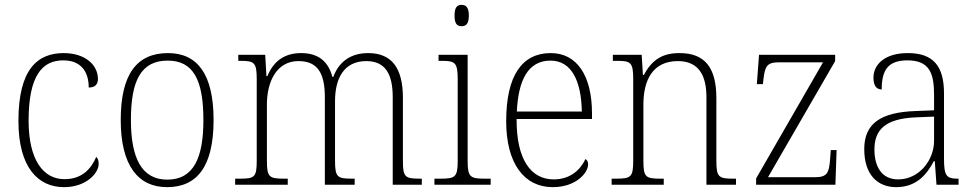

<svg xmlns="http://www.w3.org/2000/svg" viewBox="-20 -762 4019 792"><path d="M244 10C337 10 387 -49 387 -85C387 -100 384 -108 377 -115C357 -67 319 -23 247 -23C159 -22 98 -102 98 -264C98 -453 156 -513 241 -513C316 -513 346 -464 346 -401C370 -401 384 -412 384 -436C384 -496 329 -543 243 -543C135 -543 56 -477 56 -263C56 -70 138 10 244 10Z M669 10C795 10 861 -78 861 -267C861 -455 795 -543 673 -543C543 -543 478 -454 478 -267C478 -79 550 10 669 10ZM670 -21C565 -21 520 -109 520 -267C520 -430 562 -512 672 -512C777 -512 819 -433 819 -267C819 -113 780 -21 670 -21Z M950 0H1167V-25H1155C1091 -25 1081 -30 1081 -98V-331C1081 -425 1121 -510 1211 -510C1291 -510 1320 -459 1320 -361V0H1443V-25H1434C1372 -25 1362 -30 1362 -99V-345C1362 -436 1397 -510 1491 -510C1570 -510 1600 -456 1600 -361V0H1720V-25H1714C1652 -25 1642 -30 1642 -97V-359C1642 -482 1595 -543 1499 -543C1426 -543 1378 -507 1355 -445H1351C1335 -505 1297 -543 1222 -543C1158 -543 1110 -514 1083 -448H1079L1074 -536H963V-511H973C1029 -511 1039 -504 1039 -436V-99C1039 -30 1030 -25 967 -25H950Z M1884 -654C1902 -654 1914 -663 1914 -698C1914 -732 1902 -742 1884 -742C1866 -742 1855 -732 1855 -698C1855 -663 1866 -654 1884 -654ZM1772 0H2004V-25H1983C1920 -25 1909 -30 1909 -99V-536H1789V-511H1801C1857 -511 1868 -505 1868 -435V-98C1868 -30 1857 -25 1794 -25H1772Z M2260 10C2356 10 2406 -49 2406 -84C2406 -96 2401 -102 2395 -106C2374 -61 2332 -22 2264 -22C2170 -22 2110 -104 2111 -271H2422V-294C2422 -451 2359 -543 2252 -543C2134 -543 2068 -451 2068 -262C2068 -88 2142 10 2260 10ZM2380 -302H2112C2118 -431 2158 -512 2251 -512C2338 -512 2378 -427 2380 -302Z M2503 0H2718V-25H2707C2644 -25 2634 -30 2634 -98V-331C2634 -432 2673 -510 2776 -510C2863 -510 2894 -450 2894 -361V0H3016V-25H3007C2945 -25 2935 -30 2935 -99V-357C2935 -484 2887 -543 2783 -543C2715 -543 2671 -518 2636 -453H2632L2627 -536H2508V-511H2524C2580 -511 2592 -506 2592 -438V-99C2592 -30 2582 -25 2519 -25H2503Z M3099 0H3426L3431 -143H3407L3404 -104C3400 -49 3392 -31 3342 -31H3148L3425 -510V-536H3111L3102 -415H3127L3129 -434C3136 -488 3142 -505 3194 -505H3375L3099 -26Z M3677 10C3763 10 3805 -46 3832 -97H3836L3843 0H3934V-25H3930C3883 -25 3874 -38 3874 -109V-377C3874 -489 3830 -543 3725 -543C3626 -543 3583 -493 3583 -442C3583 -409 3595 -393 3617 -393C3617 -470 3641 -513 3723 -513C3814 -513 3833 -460 3833 -371V-307L3757 -304C3612 -299 3545 -252 3545 -147C3545 -40 3601 10 3677 10ZM3685 -22C3616 -22 3587 -76 3587 -145C3587 -225 3629 -273 3760 -278L3833 -281V-181C3833 -101 3771 -22 3685 -22Z"/></svg>

Font: Noto Serif Ethiopic SemiCondensed ExtraLight
Style: Regular
Weight: 200
Width: 4
Designer: Monotype Design Team
Foundry: Monotype Imaging Inc.
Version: Version 2.102